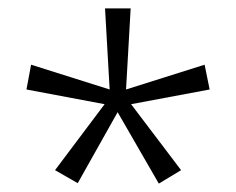

<svg xmlns="http://www.w3.org/2000/svg" viewBox="-20 -871 562 457"><path d="M291 -851H230L241 -658L54 -717L43 -658L229 -623L111 -466L165 -435L260 -604L358 -434L411 -466L292 -623L479 -658L467 -717L280 -658Z"/></svg>

Font: Noto Sans Tamil UI SemiCondensed Light
Style: Regular
Weight: 300
Width: 4
Designer: Jelle Bosma - Monotype Design Team
Foundry: Monotype Imaging Inc.
Version: Version 2.004